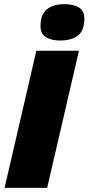

<svg xmlns="http://www.w3.org/2000/svg" viewBox="-20 -904 426 924"><path d="M360 -660 207 0H2L155 -660ZM270 -709Q227 -709 201 -725Q175 -741 175 -779Q175 -835 206 -859.5Q237 -884 289 -884Q335 -884 360.5 -867.5Q386 -851 386 -815Q386 -757 355 -733Q324 -709 270 -709Z"/></svg>

Font: Work Sans ExtraBold
Style: Italic
Weight: 800
Italic angle: -13°
Designer: Wei Huang
Foundry: Wei Huang
Version: Version 2.012; ttfautohint (v1.8.3)